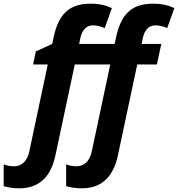

<svg xmlns="http://www.w3.org/2000/svg" viewBox="-127 -785 969 1045"><path d="M-22 240C101 240 154 159 175 59L280 -434H473L373 37C361 95 329 120 289 120C270 120 254 117 233 110V228C253 235 287 240 318 240C441 240 494 159 515 59L620 -434H727L751 -546H644L650 -576C658 -618 681 -647 718 -647C744 -647 764 -640 783 -632L822 -741C790 -756 752 -765 707 -765C600 -765 535 -719 506 -587L497 -546H304L310 -576C318 -618 341 -647 378 -647C404 -647 424 -640 443 -632L482 -741C450 -756 412 -765 367 -765C260 -765 195 -719 166 -587L157 -546L68 -505L53 -434H133L33 37C21 95 -11 120 -51 120C-70 120 -86 117 -107 110V228C-87 235 -53 240 -22 240Z"/></svg>

Font: Noto Sans
Style: Bold Italic
Weight: 700
Italic angle: -12°
Designer: Monotype Design Team
Foundry: Monotype Imaging Inc.
Version: Version 2.013